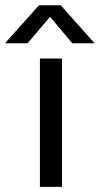

<svg xmlns="http://www.w3.org/2000/svg" viewBox="-104 -728 389 748"><path d="M48 -707.5H132.5L264.5 -559.5H177.5L91 -662.5L3.5 -559.5H-84.5ZM51.5 -500H137.5V0H51.5Z"/></svg>

Font: Overused Grotesk
Style: Regular
Weight: 450
Version: Version 0.004